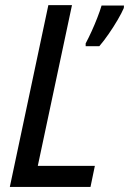

<svg xmlns="http://www.w3.org/2000/svg" viewBox="-20 -734 507 754"><path d="M18.6 0 169.9 -713.9H262.7L128.4 -82.5H352.5L335.4 0ZM316.4 -552.7V-563.5Q328.1 -585.4 340.1 -611.8Q352.1 -638.2 362.3 -664.6Q372.6 -690.9 378.9 -712.4H466.8L466.3 -702.6Q458 -683.1 442.1 -656Q426.3 -628.9 407.2 -601.3Q388.2 -573.7 370.1 -552.7Z"/></svg>

Font: Open Sans SemiCondensed Medium
Style: Italic
Weight: 500
Width: 4
Italic angle: -12°
Designer: Monotype Design Team
Foundry: Monotype Imaging Inc.
Version: Version 3.000